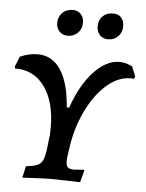

<svg xmlns="http://www.w3.org/2000/svg" viewBox="-57 -738 597 785"><g transform="rotate(5 241.0 -345.5)"><path d="M488 -446 483 -437Q478 -438 469 -438Q421 -438 375.5 -400Q330 -362 296 -296Q262 -230 248 -150L240 -96Q239 -89 239 -77Q239 -59 246.5 -52.5Q254 -46 272 -46Q279 -46 312 -49L314 -45L301 3L268 2L180 0Q154 0 64 5L75 -43Q106 -46 121 -52.5Q136 -59 143 -73.5Q150 -88 154 -118L161 -176Q162 -188 162 -210Q162 -314 117.5 -376Q73 -438 -4 -437L-6 -445L11 -487Q49 -503 83 -503Q143 -503 178 -450Q213 -397 220 -297H230Q263 -392 314 -446.5Q365 -501 419 -501Q446 -501 472 -487ZM151 -638Q151 -663 167.5 -679.5Q184 -696 210 -696Q231 -696 243.5 -682.5Q256 -669 256 -647Q256 -622 239.5 -605.5Q223 -589 198 -589Q178 -589 164.5 -602.5Q151 -616 151 -638ZM317 -638Q317 -664 333 -680Q349 -696 375 -696Q397 -696 409 -683Q421 -670 421 -647Q421 -622 405 -605.5Q389 -589 364 -589Q343 -589 330 -602.5Q317 -616 317 -638Z"/></g></svg>

Font: Alegreya SC Medium
Style: Italic
Weight: 500
Italic angle: -7°
Designer: Juan Pablo del Peral
Foundry: Huerta Tipografica
Version: Version 2.007; ttfautohint (v1.6)